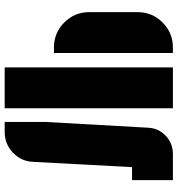

<svg xmlns="http://www.w3.org/2000/svg" viewBox="10 -750 740 799"><g transform="rotate(-90 379.5 -350.0)"><path d="M499 -700V0H329V-700ZM582 -495Q643 -495 686 -452Q729 -409 729 -348V-147Q729 -86 686 -43Q643 0 582 0H559V-495ZM106 -582Q108 -631 144 -665.5Q180 -700 230 -700H272V-530L248 -103Q246 -60 214.5 -30Q183 0 139 0H30V-170H84Z"/></g></svg>

Font: Promplate
Style: Bold
Weight: 400
Designer: Evgeny Tarasenko
Foundry: Evgeny Tarasenko
Version: Version 1.000